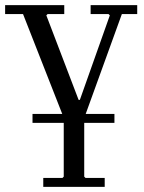

<svg xmlns="http://www.w3.org/2000/svg" viewBox="-25 -480 561 750"><path d="M329 -460H511V-425H451L304 -19V210L309 215H384V250H144V215H219L224 210V-20L65 -425H-5V-460H226V-425H161L156 -420L282 -90H287L404 -420L399 -425H329ZM102 -35H422V0H102Z"/></svg>

Font: Brygada 1918
Style: Regular
Weight: 400
Designer: Mateusz Machalski | Borys Kosmynka | Przemek Hoffer
Foundry: NIEPODLEGLA 2018
Version: Version 3.006